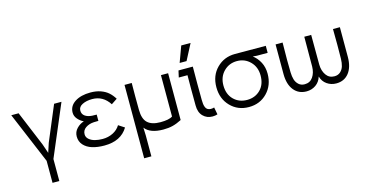

<svg xmlns="http://www.w3.org/2000/svg" viewBox="-87 -1104 3355 1745"><g transform="rotate(-15 1590.5 -231.5)"><path d="M496.1 -470.2 291 13.2V220.2H227.1V13.2L23.9 -470.2H92.8L230 -140.1L259.8 -53.2L288.1 -140.1L426.8 -470.2Z M993.7 -95.2Q927.2 15.1 771.5 15.1Q706.5 15.1 657.2 -0.2Q607.9 -15.6 578.1 -48.6Q548.3 -81.5 548.3 -128.9Q548.3 -172.4 578.4 -203.6Q608.4 -234.9 646.5 -246.1Q615.2 -260.7 591.8 -287.8Q568.4 -314.9 568.4 -348.1Q568.4 -410.6 624.8 -447.3Q681.2 -483.9 771.5 -483.9Q825.2 -483.9 867.4 -468.8Q909.7 -453.6 937.7 -428.7Q965.8 -403.8 988.3 -367.2L932.6 -330.1Q873.5 -421.9 771.5 -421.9Q716.8 -421.9 678.7 -402.8Q640.6 -383.8 640.6 -348.1Q640.6 -315.4 665.5 -297.1Q690.4 -278.8 732.4 -275.9Q750.5 -274.9 775.4 -274.9V-215.8Q750.5 -215.8 732.4 -214.8Q687 -212.4 654.8 -190.2Q622.6 -168 622.6 -129.9Q622.6 -102.1 645 -82.8Q667.5 -63.5 700.2 -55.2Q732.9 -46.9 771.5 -46.9Q824.2 -46.9 868.7 -69.1Q913.1 -91.3 937.5 -131.8Z M1432.1 -470.2H1499.5V-29.8Q1455.1 -6.8 1415.8 3.2Q1376.5 13.2 1327.1 13.2Q1202.1 13.2 1154.3 -50.8L1157.2 23.9V220.2H1089.4V-470.2H1157.2Q1155.8 -343.8 1157.2 -217.8Q1157.7 -130.9 1197.8 -94.5Q1237.8 -58.1 1317.4 -58.1Q1399.9 -58.1 1432.1 -81.1Z M1789.1 14.2Q1735.4 14.2 1700.2 -21.7Q1665 -57.6 1665 -123Q1663.6 -290.5 1665 -407.2H1583L1597.2 -470.2H1731.9Q1730.5 -301.8 1731.9 -157.2Q1731.9 -134.8 1734.1 -118.7Q1736.3 -102.5 1742.2 -87.4Q1748 -72.3 1760.5 -64.5Q1772.9 -56.6 1791 -56.2Q1807.1 -56.2 1823.2 -61L1835.9 6.8Q1814.5 14.2 1789.1 14.2ZM1625 -533.2 1680.2 -683.1H1768.1L1689.9 -533.2Z M1956.1 -232.9Q1956.1 -148.9 2005.9 -99.4Q2055.7 -49.8 2131.3 -49.8Q2207 -49.8 2256.6 -99.1Q2306.2 -148.4 2306.2 -232.9Q2306.2 -313 2255.6 -364Q2205.1 -415 2131.3 -415Q2057.6 -415 2006.8 -364Q1956.1 -313 1956.1 -232.9ZM1890.1 -232.9Q1890.1 -342.8 1959.7 -412.4Q2029.3 -481.9 2131.3 -481.9Q2341.3 -481.9 2421.4 -481V-415H2320.3L2282.2 -418Q2322.8 -387.7 2347.4 -340.3Q2372.1 -293 2372.1 -232.9Q2372.1 -124 2303.7 -53.5Q2235.4 17.1 2131.3 17.1Q2027.3 17.1 1958.7 -53.5Q1890.1 -124 1890.1 -232.9Z M2576.7 -470.2Q2573.7 -285.6 2576.7 -189.9Q2577.6 -150.9 2586.4 -121.6Q2595.2 -92.3 2617.4 -72Q2639.6 -51.8 2673.8 -51.8Q2724.1 -51.8 2751.5 -91.8Q2778.8 -131.8 2779.8 -189.9Q2780.8 -282.7 2780.8 -470.2H2845.7Q2845.7 -282.7 2846.7 -189.9Q2847.7 -132.3 2875.5 -92Q2903.3 -51.8 2953.6 -51.8Q2987.8 -51.8 3010 -72Q3032.2 -92.3 3041 -121.6Q3049.8 -150.9 3050.8 -189.9Q3053.2 -312.5 3050.8 -470.2H3115.7Q3116.7 -312.5 3115.7 -189.9Q3115.2 -93.8 3071.8 -39.3Q3028.3 15.1 2953.6 15.1Q2904.8 15.1 2866.2 -11.7Q2827.6 -38.6 2814 -86.9Q2799.3 -38.6 2761 -11.7Q2722.7 15.1 2673.8 15.1Q2599.1 15.1 2555.2 -39.3Q2511.2 -93.8 2510.7 -189.9Q2509.8 -312.5 2510.7 -470.2Z"/></g></svg>

Font: Kreadon
Style: Regular
Weight: 400
Designer: kohakuno
Foundry: StudioGnu
Version: Version 1.000;Glyphs 3.1.2 (3151)